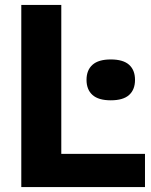

<svg xmlns="http://www.w3.org/2000/svg" viewBox="-20 -760 614 780"><path d="M66.5 0V-740H229V-135H569V0ZM430 -352.5Q380 -352.5 355.8 -374.2Q331.5 -396 331.5 -435.5Q331.5 -475 355.8 -496.8Q380 -518.5 430 -518.5Q480.5 -518.5 504.5 -496.8Q528.5 -475 528.5 -435.5Q528.5 -396 504.5 -374.2Q480.5 -352.5 430 -352.5Z"/></svg>

Font: Encode Sans SC
Style: Bold
Weight: 700
Version: Version 3.002